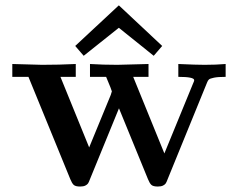

<svg xmlns="http://www.w3.org/2000/svg" viewBox="-20 -678 870 702"><path d="M255 -510 414 -658H415L573 -510L542 -474L415 -576H414L286 -474ZM25 -397V-444Q127 -441 134 -441Q196 -441 257 -444V-397H201L306 -139L385 -331Q389 -343 389 -344Q389 -347 368 -397H309V-444Q357 -441 409 -441Q427 -441 523 -444V-397H467L581 -117L686 -373Q686 -374 687.5 -376.5Q689 -379 689.5 -381.5Q690 -384 690 -385Q690 -397 632 -397V-444Q698 -441 728 -441Q770 -441 805 -444V-397Q777 -397 762.5 -394Q748 -391 744 -387.5Q740 -384 737 -376L593 -23Q589 -12 586 -7.5Q583 -3 576 0.5Q569 4 557 4Q540 4 533.5 -2Q527 -8 521 -23L415 -282L309 -23Q305 -12 302 -7.5Q299 -3 292 0.5Q285 4 273 4Q256 4 249.5 -2Q243 -8 237 -23L84 -397Z"/></svg>

Font: CMU Serif
Style: Bold
Weight: 700
Version: Version 0.7.0